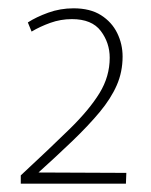

<svg xmlns="http://www.w3.org/2000/svg" viewBox="-20 -840 363 462"><path d="M30 -418Q100 -483 147.5 -529.5Q195 -576 219.5 -616Q244 -656 244 -701Q244 -737 222.5 -765.5Q201 -794 153 -794Q126 -794 101 -785Q76 -776 56 -764L47 -786Q67 -799 96 -809.5Q125 -820 157 -820Q197 -820 223 -803.5Q249 -787 262 -760.5Q275 -734 275 -704Q275 -667 261 -635Q247 -603 220 -570.5Q193 -538 154.5 -501Q116 -464 65 -418L60 -425L284 -424L283 -398H30Z"/></svg>

Font: Murecho Thin ExtraLight
Style: Regular
Weight: 250
Version: Version 1.010